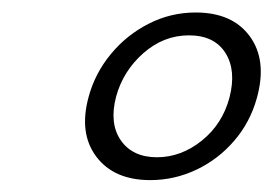

<svg xmlns="http://www.w3.org/2000/svg" viewBox="-20 -734 448 315"><path d="M301 -713.5Q361.5 -713.5 390 -674.2Q418.5 -635 401.5 -573.5Q390.5 -533.5 364.2 -503Q338 -472.5 302 -455.5Q266 -438.5 226.5 -438.5Q167 -438.5 138 -477Q109 -515.5 125.5 -575.5Q136 -614 161.8 -645.2Q187.5 -676.5 223.8 -695Q260 -713.5 301 -713.5ZM290 -676Q248.5 -676 215.2 -646.8Q182 -617.5 170.5 -575.5Q159 -531.5 178.2 -503.8Q197.5 -476 237.5 -476Q277 -476 311 -503.2Q345 -530.5 356.5 -574Q368 -618.5 349.8 -647.2Q331.5 -676 290 -676Z"/></svg>

Font: Fraunces 72pt S000 Black
Style: Italic
Weight: 900
Italic angle: -16°
Version: Version 1.000; ttfautohint (v1.8.3)